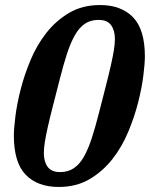

<svg xmlns="http://www.w3.org/2000/svg" viewBox="-20 -730 595 762"><path d="M219 -47Q250 -47 273 -62.5Q296 -78 313 -108Q330 -138 344 -181Q358 -224 372 -279Q388 -342 400 -388.5Q412 -435 420 -470.5Q428 -506 432 -531Q436 -556 436 -576Q436 -609 421 -630Q406 -651 371 -651Q339 -651 316.5 -635.5Q294 -620 277 -590Q260 -560 246 -517Q232 -474 218 -419Q202 -356 190 -309.5Q178 -263 170 -227.5Q162 -192 158 -166.5Q154 -141 154 -122Q154 -89 169 -68Q184 -47 219 -47ZM213 12Q129 12 82 -36.5Q35 -85 35 -192Q35 -219 41 -267.5Q47 -316 61.5 -373.5Q76 -431 101 -491Q126 -551 164 -599.5Q202 -648 254.5 -679Q307 -710 377 -710Q461 -710 508 -661.5Q555 -613 555 -506Q555 -479 549 -430.5Q543 -382 528.5 -324.5Q514 -267 489 -207Q464 -147 426 -98.5Q388 -50 335.5 -19Q283 12 213 12Z"/></svg>

Font: IBM Plex Serif SemiBold
Style: Italic
Weight: 600
Italic angle: -14°
Designer: Mike Abbink, Paul van der Laan, Pieter van Rosmalen
Foundry: Bold Monday
Version: Version 2.5